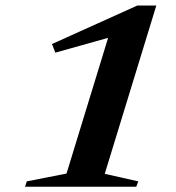

<svg xmlns="http://www.w3.org/2000/svg" viewBox="-20 -694 655 713"><path d="M227 -49.5 381.5 -553.5 185.5 -498.5 173 -530.5 490 -673.5H560.5L369 -48.5L493.5 -20.5L486 -0.5H73L79.5 -20.5Z"/></svg>

Font: Newsreader 16pt
Style: Bold Italic
Weight: 700
Italic angle: -17°
Designer: Hugues Gentile
Foundry: Production Type
Version: Version 1.003; ttfautohint (v1.8.3)